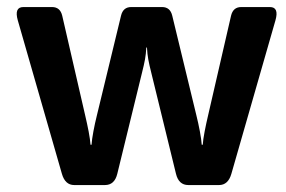

<svg xmlns="http://www.w3.org/2000/svg" viewBox="-20 -533 823 553"><path d="M31.2 -474.6Q20.5 -512.7 47.4 -512.7H129.9Q153.3 -512.7 159.2 -487.8L225.1 -201.7Q231 -176.8 235.4 -153.8Q239.7 -130.9 240.7 -116.2H243.7Q244.6 -130.9 249 -154.5Q253.4 -178.2 259.3 -201.7L328.6 -487.8Q334.5 -512.7 357.9 -512.7H446.8Q470.2 -512.7 476.1 -487.8L545.4 -201.7Q551.3 -178.2 555.7 -154.5Q560.1 -130.9 561 -116.2H564Q564.9 -130.9 569.3 -153.8Q573.7 -176.8 579.6 -201.7L645.5 -487.8Q651.4 -512.7 674.8 -512.7H757.3Q784.2 -512.7 773.4 -474.6L646.5 -32.7Q637.2 0 610.8 0H522.5Q494.6 0 486.8 -32.7L416 -322.3Q409.7 -347.2 407 -362.3Q404.3 -377.4 403.3 -396H401.4Q400.4 -377.4 397.7 -362.3Q395 -347.2 388.7 -322.3L317.9 -32.7Q310.1 0 282.2 0H193.8Q167.5 0 158.2 -32.7Z"/></svg>

Font: Istok Web
Style: Bold
Weight: 700
Designer: Andrey V. Panov
Foundry: Andrey V. Panov
Version: Version 1.0.2g